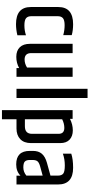

<svg xmlns="http://www.w3.org/2000/svg" viewBox="505 -1273 917 1967"><g transform="rotate(90 963.5 -289.5)"><path d="M52 -428Q52 -580 228 -580Q291 -580 340 -566V-479Q290 -493 238.5 -493Q187 -493 166.5 -476Q146 -459 146 -422V-152Q146 -115 166.5 -98Q187 -81 240 -81Q293 -81 341 -97V-9Q283 5 228 5Q52 5 52 -147Z M590 -83Q632 -83 672 -108V-575H767V0H677V-27Q625 2 562 2Q499 2 464 -34Q429 -70 429 -138V-575H524V-151Q524 -83 590 -83Z M890 -728H984V0H890Z M1351 -431Q1351 -490 1290 -490Q1246 -490 1202 -468V-86H1274Q1351 -86 1351 -159ZM1198 -548Q1256 -577 1315.5 -577Q1375 -577 1410.5 -544Q1446 -511 1446 -447V-149Q1446 -77 1405.5 -38.5Q1365 0 1297 0H1202V149H1108V-575H1198Z M1619 -165V-135Q1619 -102 1634.5 -86Q1650 -70 1695.5 -70Q1741 -70 1779 -101V-268L1684 -242Q1645 -231 1632 -214.5Q1619 -198 1619 -165ZM1554 -561Q1611 -580 1699 -580Q1870 -580 1870 -425V0H1780V-41Q1736 3 1664 3Q1526 3 1526 -136V-169Q1526 -225 1555 -259.5Q1584 -294 1648 -312L1779 -348V-425Q1779 -462 1759 -478.5Q1739 -495 1674.5 -495Q1610 -495 1554 -475Z"/></g></svg>

Font: Khand Medium
Style: Regular
Weight: 500
Designer: Devanagari: Sanchit Sawaria, Jyotish Sonowal; Latin: Satya Rajpurohit
Foundry: Indian Type Foundry
Version: Version 1.100;PS 1.0;hotconv 1.0.78;makeotf.lib2.5.61930; tt